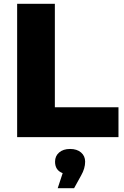

<svg xmlns="http://www.w3.org/2000/svg" viewBox="-20 -720 650 1008"><path d="M70 -700H268V-157H602V0H70ZM427 129Q427 164 406 201L369 268H283L309 189Q269 174 269 129Q269 99 290.5 80.5Q312 62 348 62Q384 62 405.5 80.5Q427 99 427 129Z"/></svg>

Font: Idrija
Style: Regular
Weight: 800
Designer: Julieta Ulanovsky
Foundry: Julieta Ulanovsky
Version: Version 7.200